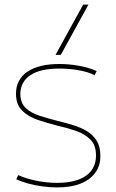

<svg xmlns="http://www.w3.org/2000/svg" viewBox="-20 -810 509 840"><path d="M230 10Q199 10 166 5.5Q133 1 103.5 -7Q74 -15 51 -26L60 -44Q92 -29 138 -19.5Q184 -10 230 -10Q312 -10 356 -41Q400 -72 400 -130Q400 -175 375.5 -199.5Q351 -224 312 -237.5Q273 -251 228 -261Q185 -272 144 -286Q103 -300 76.5 -326.5Q50 -353 50 -400Q50 -462 99.5 -496Q149 -530 240 -530Q285 -530 329 -521.5Q373 -513 403 -499L394 -481Q367 -495 325.5 -502.5Q284 -510 240 -510Q157 -510 113.5 -481.5Q70 -453 69 -400Q69 -360 92 -338Q115 -316 152 -304Q189 -292 232 -281Q265 -273 298.5 -263Q332 -253 359 -237Q386 -221 402.5 -195Q419 -169 419 -130Q420 -86 397 -54.5Q374 -23 332 -6.5Q290 10 230 10ZM246 -570H223L344 -790H367Z"/></svg>

Font: M PLUS 1 Thin
Style: Regular
Weight: 100
Designer: Coji Morishita
Foundry: UNDERFOREST DESIGN
Version: Version 1.001